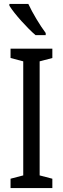

<svg xmlns="http://www.w3.org/2000/svg" viewBox="-20 -963 323 983"><path d="M125 -943H28V-934C54 -891 122 -817 162 -783H214V-794C186 -831 146 -897 125 -943ZM248 0V-48L183 -65V-649L248 -666V-714H34V-666L99 -649V-65L34 -48V0Z"/></svg>

Font: Noto Sans Sinhala UI ExtraCondensed
Style: Regular
Weight: 400
Width: 2
Designer: Jelle Bosma - Monotype Design Team
Foundry: Monotype Imaging Inc.
Version: Version 2.006